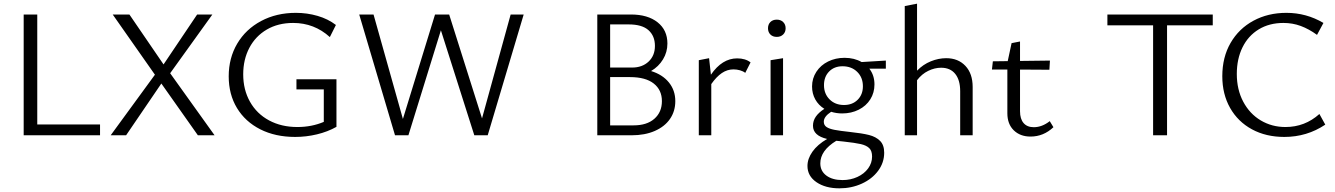

<svg xmlns="http://www.w3.org/2000/svg" viewBox="-20 -737 7275 1046"><path d="M109 -658H183V-59H525V0H109Z M824 -330 594 -658H685L871 -386L1054 -658H1137L907 -338L1149 0H1058L859 -282L667 0H583Z M1226 -321Q1226 -421 1272.5 -499.5Q1319 -578 1402.5 -622.5Q1486 -667 1592 -667Q1653 -667 1710 -650.5Q1767 -634 1810 -601L1777 -535Q1692 -612 1577 -612Q1495 -612 1433.5 -576Q1372 -540 1338.5 -476.5Q1305 -413 1305 -332Q1305 -248 1342 -182.5Q1379 -117 1446 -81Q1513 -45 1600 -45Q1678 -45 1744 -73V-250H1595V-305H1813V-46Q1765 -19 1706.5 -5Q1648 9 1588 9Q1480 9 1398 -32.5Q1316 -74 1271 -148.5Q1226 -223 1226 -321Z M2382 -572 2205 0H2132L1937 -658H2015L2175 -89L2350 -658H2427L2606 -92L2762 -658H2833L2637 0H2564Z M3548 -487Q3548 -541 3513 -572.5Q3478 -604 3405 -604H3304V-369H3424Q3479 -369 3513.5 -401.5Q3548 -434 3548 -487ZM3234 -658H3417Q3509 -658 3562.5 -615.5Q3616 -573 3616 -500Q3616 -453 3592 -413.5Q3568 -374 3527 -350Q3589 -331 3624 -288Q3659 -245 3659 -186Q3659 -131 3630 -89Q3601 -47 3547 -23.5Q3493 0 3421 0H3234ZM3432 -54Q3504 -54 3545 -90Q3586 -126 3586 -186Q3586 -247 3541.5 -282Q3497 -317 3412 -317H3304V-54Z M3787 -409 3843 -420 3853 -330Q3914 -419 3996 -419Q4041 -419 4069 -397L4040 -340Q4029 -349 4011.5 -354Q3994 -359 3976 -359Q3942 -359 3912.5 -339Q3883 -319 3855 -279V0H3787Z M4178 -409 4246 -420V0H4178ZM4164 -583Q4164 -604 4177 -617Q4190 -630 4212 -630Q4233 -630 4246.5 -617Q4260 -604 4260 -583Q4260 -562 4246.5 -549Q4233 -536 4212 -536Q4190 -536 4177 -549Q4164 -562 4164 -583Z M4379 167Q4379 128 4406 89.5Q4433 51 4486 20Q4409 2 4409 -52Q4409 -79 4424.5 -101.5Q4440 -124 4471 -144Q4439 -164 4421.5 -195.5Q4404 -227 4404 -266Q4404 -310 4427.5 -346Q4451 -382 4491.5 -402Q4532 -422 4581 -422Q4634 -422 4674 -399L4806 -407V-363H4716Q4744 -327 4744 -277Q4744 -232 4721.5 -196Q4699 -160 4658.5 -139.5Q4618 -119 4568 -119Q4537 -119 4508 -128Q4468 -102 4468 -74Q4468 -55 4483 -45Q4498 -35 4527 -29.5Q4556 -24 4611 -18Q4677 -11 4714.5 -1.5Q4752 8 4774.5 30.5Q4797 53 4797 95Q4797 149 4764 193.5Q4731 238 4675 263.5Q4619 289 4553 289Q4477 289 4428 255.5Q4379 222 4379 167ZM4681 -267Q4681 -315 4650 -345.5Q4619 -376 4570 -376Q4525 -376 4497 -347.5Q4469 -319 4469 -273Q4469 -226 4499.5 -195.5Q4530 -165 4578 -165Q4624 -165 4652.5 -193.5Q4681 -222 4681 -267ZM4570 244Q4614 244 4651 227Q4688 210 4709.5 180.5Q4731 151 4731 116Q4731 85 4715.5 70Q4700 55 4669.5 48Q4639 41 4575 34L4536 30Q4449 83 4449 153Q4449 195 4482 219.5Q4515 244 4570 244Z M5107 -368Q5072 -368 5037 -351Q5002 -334 4976 -300V0H4909V-704L4976 -717V-352Q5009 -386 5051 -403Q5093 -420 5135 -420Q5200 -420 5239.5 -378Q5279 -336 5279 -263V0H5211V-240Q5211 -301 5184 -334.5Q5157 -368 5107 -368Z M5468 -120V-358H5384L5389 -403L5470 -404L5491 -502L5537 -511V-405L5700 -407L5697 -357L5537 -358V-131Q5537 -89 5556.5 -66.5Q5576 -44 5612 -44Q5657 -44 5699 -77L5719 -44Q5665 7 5594 7Q5538 7 5503 -27Q5468 -61 5468 -120Z M6262 -599H6013V-658H6587V-599H6338V0H6262Z M6639 -322Q6639 -425 6684 -503Q6729 -581 6808.5 -624Q6888 -667 6988 -667Q7097 -667 7190 -612L7155 -547Q7111 -579 7066.5 -595.5Q7022 -612 6972 -612Q6895 -612 6837.5 -577Q6780 -542 6749 -479Q6718 -416 6718 -334Q6718 -249 6753 -183Q6788 -117 6848.5 -81Q6909 -45 6983 -45Q7089 -45 7168 -116L7200 -58Q7100 9 6977 9Q6877 9 6800.5 -32.5Q6724 -74 6681.5 -149Q6639 -224 6639 -322Z"/></svg>

Font: LXGW Bright TC
Style: Regular
Weight: 400
Designer: Christian Thalmann (Catharsis Fonts)
Foundry: LXGW / Christian Thalmann (Catharsis Fonts) / Fontworks Inc.
Version: Version 5.501